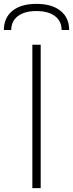

<svg xmlns="http://www.w3.org/2000/svg" viewBox="-63 -971 377 991"><path d="M104 -740H147V0H104ZM255 -816Q255 -862 220.5 -888Q186 -914 125 -914Q64 -914 29.5 -888Q-5 -862 -5 -816H-43Q-43 -879 1 -915Q45 -951 125 -951Q205 -951 249.5 -915Q294 -879 294 -816Z"/></svg>

Font: Encode Sans Wide
Style: Thin
Weight: 100
Designer: Pablo Impallari, Andres Torresi
Foundry: Pablo Impallari, Andres Torresi
Version: Version 1.000; ttfautohint (v1.00) -l 8 -r 50 -G 200 -x 14 -